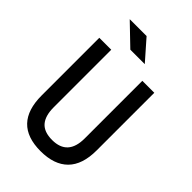

<svg xmlns="http://www.w3.org/2000/svg" viewBox="-262 -997 1109 1109"><g transform="rotate(45 293.0 -442.5)"><path d="M291 9.8Q68.4 9.8 68.4 -222.7V-693.4H166V-222.7Q166 -153.3 196.5 -118.2Q227.1 -83 293 -83Q419.9 -83 419.9 -222.7V-693.4H517.6V-222.7Q517.6 -106.4 460 -48.3Q402.3 9.8 291 9.8ZM243.7 -771.5 116.7 -893.6H254.4L361.8 -771.5Z"/></g></svg>

Font: Cascadia Mono
Style: Regular
Weight: 400
Monospace: yes
Designer: Aaron Bell
Foundry: Saja Typeworks
Version: Version 2102.003